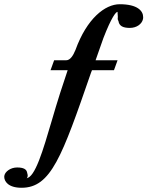

<svg xmlns="http://www.w3.org/2000/svg" viewBox="-68 -718 697 908"><path d="M498 -698C429 -698 343 -631 289 -482C278 -455 264 -433 245 -433H188L171 -386H252L217 -280C203 -237 190 -192 177 -148C135.7 -8.1 98 123 56 125C62 125 63 117 63 110C63 109 62 104 60 97C57 83 44 74 13 74C-19 74 -43 94 -47 111C-47 113 -48 115 -48 118C-48 139 -30 170 34 170C173 170 225 23 362 -373C363 -377 366 -382 367 -386H471L488 -433H384L421 -538C459 -636 480 -662 488 -662V-658C488 -652 490 -627 490 -627L485 -638C485 -637 487 -631 494 -613L493 -614C498 -596 512 -586 546 -586C579 -586 603 -605 608 -627C609 -630 609 -634 609 -637C609 -666 583 -698 498 -698Z"/></svg>

Font: Linux Libertine O
Style: Bold Italic
Weight: 700
Italic angle: -11.5°
Designer: Philipp H. Poll
Foundry: Philipp H. Poll
Version: Version 4.1.0